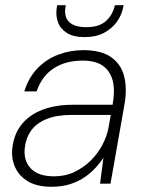

<svg xmlns="http://www.w3.org/2000/svg" viewBox="-20 -703 558 735"><path d="M177 12Q122 12 87.5 -8.5Q53 -29 38 -62.5Q23 -96 27 -134Q33 -190 63 -227Q93 -264 143 -283Q193 -302 259 -302H411Q421 -357 411.5 -394Q402 -431 374 -451Q346 -471 296 -471Q232 -471 186.5 -442Q141 -413 120 -353H73Q90 -407 124 -442Q158 -477 203.5 -494Q249 -511 299 -511Q367 -511 405 -484.5Q443 -458 455 -412Q467 -366 457 -306L403 0H363L376 -99Q365 -82 347.5 -62.5Q330 -43 306 -26Q282 -9 250 1.5Q218 12 177 12ZM187 -28Q230 -28 265.5 -45Q301 -62 328 -89Q355 -116 372 -148.5Q389 -181 395 -212L404 -263H254Q196 -263 157.5 -247Q119 -231 99 -203Q79 -175 75 -138Q69 -89 97.5 -58.5Q126 -28 187 -28ZM304 -561Q260 -561 235 -577.5Q210 -594 201.5 -619Q193 -644 197 -672L199 -683H232Q223 -642 243 -620.5Q263 -599 311 -599Q359 -599 385 -622Q411 -645 420 -683H453L451 -672Q445 -644 427 -619Q409 -594 378.5 -577.5Q348 -561 304 -561Z"/></svg>

Font: DM Sans 20pt ExtraLight
Style: Italic
Weight: 250
Italic angle: -10°
Version: Version 4.004;gftools[0.9.30]